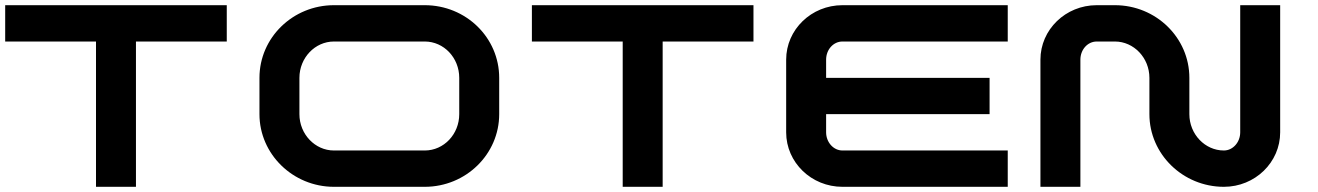

<svg xmlns="http://www.w3.org/2000/svg" viewBox="-20 -720 5080 740"><path d="M0 -700V-560H350V0H504V-560H854V-700Z M1267 0C1109 0 980 -126 980 -280V-420C980 -575 1109 -700 1267 -700H1617C1776 -700 1904 -575 1904 -420V-280C1904 -126 1776 0 1617 0ZM1267 -560C1194 -560 1134 -497 1134 -420V-280C1134 -203 1194 -140 1267 -140H1617C1691 -140 1750 -203 1750 -280V-420C1750 -497 1691 -560 1617 -560Z M2030 -700V-560H2380V0H2534V-560H2884V-700Z M3164 -280H3794V-420H3164V-490C3164 -529 3192 -560 3227 -560H3864V-700H3227C3107 -700 3010 -606 3010 -490V-210C3010 -94 3107 0 3227 0H3864V-140H3227C3192 -140 3164 -172 3164 -210Z M4697 0C4539 0 4410 -126 4410 -280V-420C4410 -497 4350 -560 4277 -560H4207C4172 -560 4144 -529 4144 -490V0H3990V-490C3990 -606 4087 -700 4207 -700H4277C4435 -700 4564 -575 4564 -420V-280C4564 -203 4624 -140 4697 -140C4732 -140 4760 -172 4760 -210V-700H4914V-210C4914 -94 4817 0 4697 0Z"/></svg>

Font: Generic Techno
Style: Regular
Weight: 400
Designer: NC Empire
Foundry: NC Empire
Version: Version 1.000;hotconv 1.0.109;makeotfexe 2.5.65596